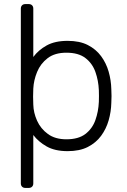

<svg xmlns="http://www.w3.org/2000/svg" viewBox="-20 -730 621 940"><path d="M104 190Q94 190 88 184Q82 178 82 168V-688Q82 -698 88 -704Q94 -710 104 -710H121Q131 -710 137 -704Q143 -698 143 -688V-451Q168 -485 208.5 -507.5Q249 -530 311 -530Q370 -530 410 -509.5Q450 -489 475 -455Q500 -421 512 -379Q524 -337 525 -293Q526 -278 526 -260Q526 -242 525 -227Q524 -183 512 -141Q500 -99 475 -65Q450 -31 410 -10.5Q370 10 311 10Q249 10 208.5 -13Q168 -36 143 -69V168Q143 178 137 184Q131 190 121 190ZM305 -48Q364 -48 398 -74Q432 -100 447 -142Q462 -184 464 -232Q465 -260 464 -288Q462 -336 447 -378Q432 -420 398 -446Q364 -472 305 -472Q248 -472 213 -445Q178 -418 161.5 -377.5Q145 -337 143 -296Q142 -281 142 -257Q142 -233 143 -218Q144 -178 161.5 -139Q179 -100 214.5 -74Q250 -48 305 -48Z"/></svg>

Font: Rubik Light Light
Style: Regular
Weight: 300
Version: Version 2.101